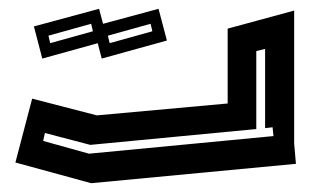

<svg xmlns="http://www.w3.org/2000/svg" viewBox="-20 -416 707 436"><path d="M15 -47 53 -192 200 -154 497 -181V-351L648 -392V-90L652 -44L187 0ZM582 -125V-305L562 -300V-123L185 -87L82 -114L78 -96L182 -67L601 -107L599 -127ZM211 -283 192 -356 340 -396 359 -324ZM229 -318 326 -345 322 -362 225 -335ZM76 -283 57 -356 205 -396 224 -324ZM94 -318 191 -345 187 -362 90 -335Z"/></svg>

Font: Blaka Hollow
Style: Regular
Weight: 400
Designer: Mohamed Gaber
Foundry: Kief Type Foundry
Version: Version 1.003; ttfautohint (v1.8.4.7-5d5b)